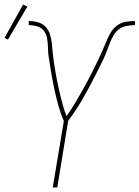

<svg xmlns="http://www.w3.org/2000/svg" viewBox="-49 -828 616 848"><path d="M184 0 233 -294Q219 -325 210 -357.5Q201 -390 193.5 -423.5Q186 -457 180 -490.5Q174 -524 169 -558V-559Q166 -574 164.5 -589Q163 -604 163 -620Q162 -639 159 -658Q156 -677 145 -691.5Q134 -706 115.5 -711.5Q97 -717 78 -717V-735Q99 -735 119 -729.5Q139 -724 152.5 -709.5Q166 -695 172 -675.5Q178 -656 180 -635.5Q182 -615 184 -594Q186 -573 189 -553Q192 -533 195.5 -512.5Q199 -492 203 -472Q207 -452 211.5 -432Q216 -412 221 -392.5Q226 -373 231.5 -353.5Q237 -334 245 -315Q266 -345 284.5 -376Q303 -407 320.5 -438.5Q338 -470 354 -501.5Q370 -533 386 -566Q395 -585 403.5 -604.5Q412 -624 420 -643.5Q428 -663 439 -682.5Q450 -702 467.5 -715Q485 -728 506 -731.5Q527 -735 547 -735V-717Q529 -717 510 -713.5Q491 -710 475.5 -698Q460 -686 450.5 -668.5Q441 -651 434.5 -633.5Q428 -616 421 -598Q414 -580 406 -563Q398 -546 389 -528.5Q380 -511 371.5 -494Q363 -477 354 -460Q345 -443 335.5 -426Q326 -409 316.5 -392Q307 -375 296.5 -358.5Q286 -342 275 -326Q264 -310 252 -294L204 0ZM-14 -653 -29 -661 53 -808 72 -799Z"/></svg>

Font: Iosevka Curly Thin Oblique
Style: Regular
Weight: 100
Italic angle: -9°
Monospace: yes
Designer: Belleve Invis
Foundry: Belleve Invis
Version: Version 11.1.0; ttfautohint (v1.8.3)